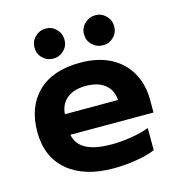

<svg xmlns="http://www.w3.org/2000/svg" viewBox="-105 -779 814 884"><g transform="rotate(-15 302.0 -336.5)"><path d="M120 -616Q120 -646 141.5 -667Q163 -688 192 -688Q221 -688 242 -667Q263 -646 263 -616Q263 -586 242 -565.5Q221 -545 192 -545Q162 -545 141 -565.5Q120 -586 120 -616ZM356 -616Q356 -646 377.5 -667Q399 -688 429 -688Q458 -688 479 -667Q500 -646 500 -616Q500 -586 479 -565.5Q458 -545 429 -545Q399 -545 377.5 -565.5Q356 -586 356 -616ZM32 -238Q32 -357 102.5 -426Q173 -495 304 -495Q390 -495 450 -463Q510 -431 541 -374.5Q572 -318 572 -247V-186H176Q192 -94 348 -94Q394 -94 443 -102Q492 -110 528 -124V-18Q493 -3 438 6Q383 15 328 15Q190 15 111 -51.5Q32 -118 32 -238ZM429 -284Q426 -332 393 -358.5Q360 -385 302 -385Q245 -385 212 -358Q179 -331 176 -284Z"/></g></svg>

Font: Prompt SemiBold
Style: Regular
Weight: 600
Designer: Katatrad Team
Foundry: CadsonDemak
Version: Version 1.000